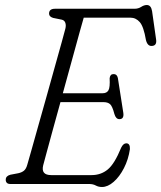

<svg xmlns="http://www.w3.org/2000/svg" viewBox="-20 -735 644 767"><path d="M336 0H21.5Q11 0 6.8 -5.2Q2.5 -10.5 3 -17.5Q3 -32 21.5 -37L53 -43Q67 -46 75.8 -53.2Q84.5 -60.5 89 -77Q93 -90 104.5 -131.2Q116 -172.5 132.2 -229.8Q148.5 -287 166 -349.8Q183.5 -412.5 199.5 -469.8Q215.5 -527 226.8 -567.5Q238 -608 241 -620Q244.5 -633.5 241 -643.8Q237.5 -654 226.5 -656.5L192 -663.5Q176 -668.5 176 -680.5Q176 -700 199.5 -700H517Q532.5 -700 544 -707.5Q555.5 -715 566.5 -715Q583.5 -715 587.5 -690.5L603.5 -578Q607.5 -553 587.5 -551.5Q569.5 -549.5 563 -575Q554 -628.5 538.5 -646.5Q523 -664.5 500.5 -664.5H314.5Q311 -652.5 298.2 -606.8Q285.5 -561 267.8 -496.2Q250 -431.5 231 -362.5H390Q406.5 -362.5 413.2 -374.2Q420 -386 418 -422.5Q420 -439 433 -439Q442 -439 446 -434Q450 -429 451 -422.5L472.5 -285Q476.5 -259 457 -259Q443 -259 437 -279.5Q429 -310.5 419.8 -318.8Q410.5 -327 393.5 -327H221.5Q204.5 -266.5 189.8 -212.2Q175 -158 165 -121Q155 -84 152.5 -74.5Q143 -35.5 184.5 -35.5H346Q383 -35.5 410.2 -57.8Q437.5 -80 464 -145Q472.5 -162.5 484.5 -162.5Q500 -162.5 499 -139.5Q493 -98 475.2 -63.5Q457.5 -29 434 -8.5Q410.5 12 387.5 12Q373.5 12 362.5 6Q351.5 0 336 0Z"/></svg>

Font: Fraunces 144pt SuperSoft Light
Style: Italic
Weight: 300
Italic angle: -16°
Version: Version 1.000;[b76b70a41]